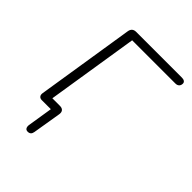

<svg xmlns="http://www.w3.org/2000/svg" viewBox="-183 -578 808 808"><g transform="rotate(45 221.5 -174.0)"><path d="M108 113 129 -19 145 0H72Q62 0 57 -6.5Q52 -13 54 -24L123 -461Q127 -484 150 -484H422Q432 -484 437.5 -480Q443 -476 443 -469Q443 -459 437 -453Q431 -447 420 -447H163L95 -18L79 -37H143Q156 -37 162 -30Q168 -23 166 -10L145 117Q142 136 124 136Q115 136 111 130Q107 124 108 113Z"/></g></svg>

Font: SN Pro Thin
Style: Italic
Weight: 200
Italic angle: -9°
Designer: Tobias Whetton
Foundry: Supernotes
Version: Version 1.003;Glyphs 3.3 (3324)